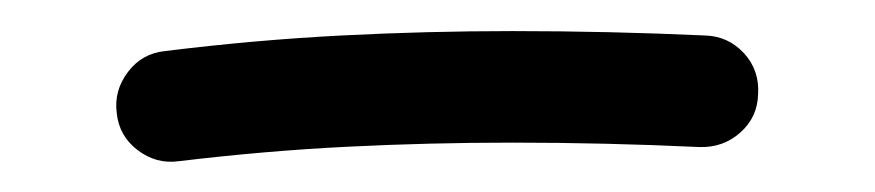

<svg xmlns="http://www.w3.org/2000/svg" viewBox="-20 -285 574 126"><path d="M56.6 -210.9Q54.7 -225.6 64 -237.8Q73.2 -250 88.4 -251.5Q147.5 -258.8 203.9 -261.7Q260.3 -264.6 316.4 -264.6Q379.4 -264.6 442.9 -261.7Q458 -261.2 468.3 -250Q478.5 -238.8 477.5 -223.1Q477.1 -208 465.8 -198Q454.6 -188 439 -188.5Q377 -191.4 316.4 -191.4Q261.7 -191.4 207.8 -188.7Q153.8 -186 97.2 -179.2Q82.5 -177.2 70.3 -186.5Q58.1 -195.8 56.6 -210.9Z"/></svg>

Font: Mikhak-DS2-FD Regular
Style: Regular
Weight: 400
Designer: Amin Abedi
Version: Version 3.4